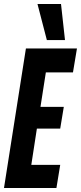

<svg xmlns="http://www.w3.org/2000/svg" viewBox="-35 -943 406 963"><path d="M-15 0 95 -700H351L331 -580H195L168 -407H285L267 -298H150L122 -116H267L248 0ZM200 -742 153 -923H271L291 -742Z"/></svg>

Font: Georama ExtraCondensed
Style: Bold Italic
Weight: 700
Width: 2
Italic angle: -9°
Designer: Jean-Baptiste Levee
Foundry: Production Type
Version: Version 1.000